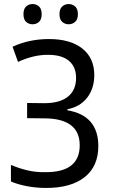

<svg xmlns="http://www.w3.org/2000/svg" viewBox="-20 -919 557 949"><path d="M208 10Q160 10 114.5 1.5Q69 -7 34 -22V-104Q76 -86 118 -76.5Q160 -67 204 -68Q374 -67 374 -201Q374 -333 200 -334L114 -335V-410L199 -409Q276 -409 316 -441.5Q356 -474 356 -534Q356 -589 320.5 -618.5Q285 -648 218 -648Q148 -649 69 -613L42 -688Q124 -726 222 -726Q328 -726 387 -679Q446 -632 446 -548Q446 -482 411 -436.5Q376 -391 313 -379V-374Q466 -348 466 -197Q466 -97 398.5 -43.5Q331 10 208 10ZM96 -849Q96 -875 109 -887Q122 -899 141 -899Q160 -899 173 -887Q186 -875 186 -849Q186 -823 173 -811Q160 -799 141 -799Q122 -799 109 -811Q96 -823 96 -849ZM274 -849Q274 -875 287.5 -887Q301 -899 319 -899Q338 -899 351.5 -887Q365 -875 365 -849Q365 -823 351.5 -811Q338 -799 319 -799Q301 -799 287.5 -811Q274 -823 274 -849Z"/></svg>

Font: Noto Sans SemiCondensed
Style: Regular
Weight: 400
Width: 4
Designer: Monotype Design Team
Foundry: Monotype Imaging Inc.
Version: Version 2.013; ttfautohint (v1.8.4.7-5d5b)